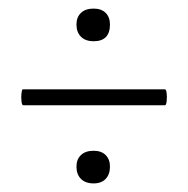

<svg xmlns="http://www.w3.org/2000/svg" viewBox="-20 -416 438 447"><path d="M34 -171Q31 -171 30 -180.5Q29 -190 30 -199Q31 -208 33 -208H364Q367 -208 368 -199Q369 -190 368 -180.5Q367 -171 364 -171ZM198 11Q179 11 168.5 0.5Q158 -10 158 -28Q158 -45 168.5 -55Q179 -65 198 -65Q216 -65 226 -55Q236 -45 236 -28Q236 -10 226 0.5Q216 11 198 11ZM198 -320Q179 -320 168.5 -330.5Q158 -341 158 -359Q158 -376 168.5 -386Q179 -396 198 -396Q216 -396 226 -386Q236 -376 236 -359Q236 -320 198 -320Z"/></svg>

Font: Cormorant Infant Light
Style: Regular
Weight: 300
Designer: Christian Thalmann (Catharsis Fonts)
Foundry: Catharsis Fonts
Version: Version 4.001